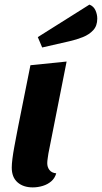

<svg xmlns="http://www.w3.org/2000/svg" viewBox="-20 -793 442 833"><path d="M122 20Q81 20 56 -2Q31 -24 31 -66Q31 -81 34 -105Q37 -129 42 -155.5Q47 -182 51.5 -206Q56 -230 59 -245L112 -510L269 -526L190 -127Q189 -119 187 -106.5Q185 -94 185 -85Q185 -68 194.5 -55.5Q204 -43 224 -41Q218 -20 202.5 -6.5Q187 7 165.5 13.5Q144 20 122 20ZM163 -587 144 -632 368 -773Q386 -766 394 -748.5Q402 -731 402 -712Q402 -681 384.5 -662Q367 -643 339.5 -632Q312 -621 281 -614Z"/></svg>

Font: Sansita Swashed Light SemiBold
Style: Regular
Weight: 600
Version: Version 1.003